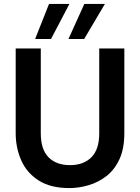

<svg xmlns="http://www.w3.org/2000/svg" viewBox="-20 -947 713 979"><path d="M334 12Q238 12 177.5 -26.5Q117 -65 88.5 -129Q60 -193 60 -268V-700H188V-267Q188 -185 227.5 -145Q267 -105 337 -105Q406 -105 446 -145Q486 -185 486 -267V-700H614V-268Q614 -189 589 -135Q564 -81 522.5 -49Q481 -17 431.5 -2.5Q382 12 334 12ZM329 -748 410 -927H515L409 -748ZM159 -748 230 -927H334L240 -748Z"/></svg>

Font: Rethink Sans
Style: Bold
Weight: 700
Designer: The Rethink Sans project authors (Hans Thiessen). DM Sans designed by Colophon Foundry.
Foundry: Rethink Communications LLC
Version: Version 1.001